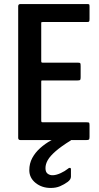

<svg xmlns="http://www.w3.org/2000/svg" viewBox="-20 -693 492 950"><path d="M81 0Q70 0 70 -11V-662Q70 -673 81 -673H409Q419 -673 421 -671.5Q423 -670 423 -660V-599Q423 -588 420.5 -586Q418 -584 409 -584H192Q186 -584 185 -583Q184 -582 184 -577V-391Q184 -386 185.5 -384.5Q187 -383 191 -383H364Q375 -383 377 -380.5Q379 -378 379 -366V-311Q379 -300 376.5 -297.5Q374 -295 364 -295H191Q186 -295 185 -294Q184 -293 184 -288V-97Q184 -92 185 -90Q186 -88 191 -88H407Q419 -88 421 -85.5Q423 -83 423 -72V-16Q423 -5 420 -2.5Q417 0 407 0ZM231 237Q187 237 156 212Q125 187 125 149Q125 116 139.5 89Q154 62 178.5 40Q203 18 232 2Q241 -3 251 -6.5Q261 -10 273 -10H328Q334 -10 335 -6.5Q336 -3 330 2Q283 31 255.5 55Q228 79 216.5 99Q205 119 205 139Q205 159 216.5 167Q228 175 243 174Q260 173 280.5 163.5Q301 154 316 142Q321 137 326 137.5Q331 138 331 145V181Q331 195 315 207Q297 220 277 228.5Q257 237 231 237Z"/></svg>

Font: Glory SemiBold
Style: Regular
Weight: 600
Designer: Robert Leuschke
Foundry: Robert Leuschke
Version: Version 1.011